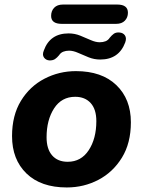

<svg xmlns="http://www.w3.org/2000/svg" viewBox="-20 -814 629 845"><path d="M274 11Q160 11 96.5 -50.5Q33 -112 33 -215Q33 -306 72 -370Q111 -434 175.5 -467.5Q240 -501 314 -501Q428 -501 492 -439.5Q556 -378 556 -276Q556 -184 516.5 -120Q477 -56 413 -22.5Q349 11 274 11ZM278 -102Q337 -102 370.5 -153Q404 -204 404 -281Q404 -333 379 -360.5Q354 -388 311 -388Q251 -388 218 -337Q185 -286 185 -210Q185 -158 209.5 -130Q234 -102 278 -102ZM252 -709Q205 -709 205 -744Q205 -766 218.5 -780Q232 -794 257 -794H496Q543 -794 543 -758Q543 -737 529.5 -723Q516 -709 491 -709ZM198 -548Q182 -549 173.5 -561Q165 -573 173 -592Q200 -667 282 -667Q309 -667 333.5 -657Q358 -647 379.5 -637.5Q401 -628 419 -628Q433 -628 444.5 -632.5Q456 -637 463 -648Q472 -659 481 -665.5Q490 -672 505 -671Q522 -670 530 -658Q538 -646 531 -627Q503 -552 421 -552Q394 -552 369.5 -562Q345 -572 323.5 -581.5Q302 -591 284 -591Q270 -591 258.5 -586.5Q247 -582 240 -571Q231 -560 222 -554Q213 -548 198 -548Z"/></svg>

Font: Nunito ExtraBold
Style: Italic
Weight: 800
Italic angle: -9°
Designer: Vernon Adams
Foundry: Vernon Adams
Version: Version 3.601; ttfautohint (v1.8.2.53-6de2)